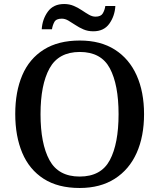

<svg xmlns="http://www.w3.org/2000/svg" viewBox="-20 -927 794 957"><path d="M377 10Q269 10 197.5 -36Q126 -82 91 -165Q56 -248 56 -359Q56 -470 91 -552Q126 -634 198 -679.5Q270 -725 378 -725Q481 -725 552.5 -679.5Q624 -634 661 -551.5Q698 -469 698 -358Q698 -247 661 -164.5Q624 -82 552 -36Q480 10 377 10ZM377 -47Q484 -47 527.5 -129Q571 -211 571 -358Q571 -505 527.5 -586.5Q484 -668 378 -668Q272 -668 227 -586.5Q182 -505 182 -358Q182 -211 226.5 -129Q271 -47 377 -47ZM445 -771Q418 -771 396 -780.5Q374 -790 355.5 -802.5Q337 -815 320.5 -824.5Q304 -834 288 -834Q260 -834 251 -817.5Q242 -801 239 -781H188Q191 -831 218.5 -869Q246 -907 300 -907Q326 -907 348 -897.5Q370 -888 388.5 -875.5Q407 -863 423.5 -853.5Q440 -844 456 -844Q483 -844 492.5 -860.5Q502 -877 505 -897H555Q552 -847 525 -809Q498 -771 445 -771Z"/></svg>

Font: Noto Serif Bengali Medium
Style: Regular
Weight: 500
Designer: Juan Bruce, Universal Thirst, Indian Type Foundry and the Monotype Design Team.
Foundry: Monotype Imaging Inc.
Version: Version 2.003; ttfautohint (v1.8.4.7-5d5b)